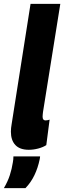

<svg xmlns="http://www.w3.org/2000/svg" viewBox="-56 -760 330 987"><path d="M101 -740H254L165 -184Q164 -176 163.5 -170Q163 -164 163 -160Q163 -141 178 -141Q188 -141 199 -145L182 -14Q165 -3 140.5 3.5Q116 10 92 10Q46 10 23 -14.5Q0 -39 0 -83Q0 -101 4 -123ZM13 44H150Q150 50 148 59Q139 103 121 140.5Q103 178 75 207H-36Q-16 173 -5.5 140.5Q5 108 10 75Q13 60 13 44Z"/></svg>

Font: Georama Condensed ExtraBold
Style: Italic
Weight: 800
Width: 3
Italic angle: -9°
Designer: Jean-Baptiste Levee
Foundry: Production Type
Version: Version 1.000